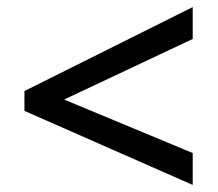

<svg xmlns="http://www.w3.org/2000/svg" viewBox="-20 -633 615 542"><path d="M524 -111V-201L161 -352L524 -523V-613L49 -376V-320Z"/></svg>

Font: Noto Sans Lao UI Med
Style: Regular
Weight: 500
Designer: Monotype Design Team
Foundry: Monotype Imaging Inc.
Version: Version 2.000